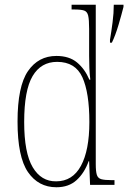

<svg xmlns="http://www.w3.org/2000/svg" viewBox="-20 -780 541 810"><path d="M218 10Q142 10 98 -54Q54 -118 54 -267Q54 -416 98 -480Q142 -544 218 -544Q272 -544 305 -516.5Q338 -489 357 -444H361Q358 -468 357 -493.5Q356 -519 356 -544V-658Q356 -697 352 -714Q348 -731 335 -735.5Q322 -740 293 -740H282V-760H384V-88Q384 -57 388.5 -42.5Q393 -28 407.5 -24Q422 -20 452 -20H463V0H360L356 -100H354Q336 -50 303 -20Q270 10 218 10ZM217 -15Q286 -15 321.5 -80.5Q357 -146 357 -265Q357 -389 327.5 -454Q298 -519 221 -519Q153 -519 117.5 -459Q82 -399 82 -265Q82 -135 118 -74.5Q154 -14 217 -15ZM444 -612Q450 -648 455 -686.5Q460 -725 460 -760H501V-751Q493 -719 480 -675Q467 -631 452 -600H444Z"/></svg>

Font: Noto Serif Lao Condensed Thin
Style: Regular
Weight: 100
Width: 3
Designer: Monotype Design Team
Foundry: Monotype Imaging Inc.
Version: Version 2.003; ttfautohint (v1.8.4.7-5d5b)